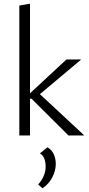

<svg xmlns="http://www.w3.org/2000/svg" viewBox="-20 -736 483 1043"><path d="M352 0 151 -200H132V-219L341 -413H419V-411L170 -202L177 -243L436 -2V0ZM85 0V-706L143 -716V0ZM211 287 187 266Q206 246 217 220.5Q228 195 228 169Q228 144 220.5 125.5Q213 107 197 97L238 64Q263 80 273 103.5Q283 127 283 155Q283 191 264 227.5Q245 264 211 287Z"/></svg>

Font: Ysabeau Office Light
Style: Regular
Weight: 300
Designer: Christian Thalmann (Catharsis Fonts)
Version: Version 2.001;gftools[0.9.30]; featfreeze: tnum,lnum,ss02